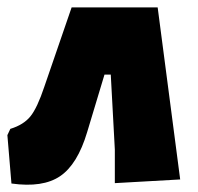

<svg xmlns="http://www.w3.org/2000/svg" viewBox="-34 -492 536 520"><path d="M160 -472H393L454 -6L277 4V-87L266 -290H249L202 -134Q176 -47 129 -15Q82 17 -3 5L-14 -126L-6 -143Q30 -154 48.5 -177Q67 -200 86 -257Z"/></svg>

Font: Alegreya Sans Black
Style: Italic
Weight: 900
Italic angle: -7°
Designer: Juan Pablo del Peral
Foundry: Huerta Tipografica
Version: Version 2.007